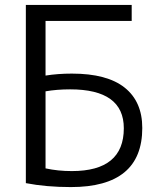

<svg xmlns="http://www.w3.org/2000/svg" viewBox="-20 -750 643 780"><path d="M165 -66Q215 -55 272 -55Q483 -55 483 -229Q483 -387 265 -387Q211 -387 165 -379ZM165 -443Q215 -451 272 -451Q415 -451 486.5 -394Q558 -337 558 -230Q558 10 268 10Q168 10 85 -6V-730H515V-665H165Z"/></svg>

Font: M PLUS 1p
Style: Regular
Weight: 400
Version: Version 1.062